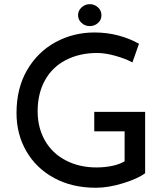

<svg xmlns="http://www.w3.org/2000/svg" viewBox="-20 -886 792 914"><path d="M436.5 7.8Q323.2 7.8 237.8 -38.6Q152.3 -85 105.5 -166Q58.6 -247.1 58.6 -347.7Q58.6 -465.8 108.9 -552.2Q159.2 -638.7 244.1 -685.1Q329.1 -731.4 429.7 -731.4Q490.2 -731.4 544.4 -716.8Q598.6 -702.1 641.6 -677.7L610.4 -588.9Q578.1 -606.4 529.8 -620.1Q481.4 -633.8 442.4 -633.8Q358.4 -633.8 293.5 -600.1Q228.5 -566.4 193.8 -503.4Q159.2 -440.4 159.2 -356.4Q159.2 -278.3 193.8 -217.3Q228.5 -156.2 293 -122.6Q357.4 -88.9 439.5 -88.9Q477.5 -88.9 513.2 -96.2Q548.8 -103.5 573.2 -118.2V-260.7H428.7V-353.5H670.9V-61.5Q637.7 -36.1 567.4 -14.2Q497.1 7.8 436.5 7.8ZM407.2 -866.2Q429.7 -866.2 446.3 -851.1Q462.9 -835.9 462.9 -813.5Q462.9 -791 446.3 -776.4Q429.7 -761.7 407.2 -761.7Q384.8 -761.7 368.2 -776.9Q351.6 -792 351.6 -813.5Q351.6 -835.9 368.7 -851.1Q385.7 -866.2 407.2 -866.2Z"/></svg>

Font: Josefin Sans CFJ
Style: Regular
Weight: 400
Designer: Santiago Orozco
Foundry: Typemade
Version: Version 2.000